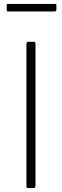

<svg xmlns="http://www.w3.org/2000/svg" viewBox="-20 -954 314 974"><path d="M151 -742Q160 -742 160 -732V-12Q160 -5 158 -2.5Q156 0 148 0H125Q118 0 116 -2Q114 -4 114 -10V-732Q114 -742 123 -742ZM266 -928V-904Q266 -896 256 -896H21Q17 -896 15.5 -898Q14 -900 14 -904V-927Q14 -934 19 -934H261Q266 -934 266 -928Z"/></svg>

Font: Libre Franklin Thin Thin
Style: Regular
Weight: 250
Version: Version 3.000